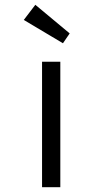

<svg xmlns="http://www.w3.org/2000/svg" viewBox="-20 -779 427 799"><path d="M155 0V-522H231V0ZM242 -599 79 -696 127 -759 270 -640Z"/></svg>

Font: Lexend Mega Light
Style: Regular
Weight: 300
Version: Version 1.007